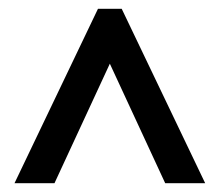

<svg xmlns="http://www.w3.org/2000/svg" viewBox="-20 -733 500 437"><path d="M13 -316 203 -713H257L447 -316H356L230 -588L104 -316Z"/></svg>

Font: Noto Sans Lao Looped ExtraCondensed Medium
Style: Regular
Weight: 500
Width: 2
Designer: Mark Frömberg, Ben Mitchell
Foundry: The Fontpad Ltd
Version: Version 1.002; ttfautohint (v1.8.4.7-5d5b)